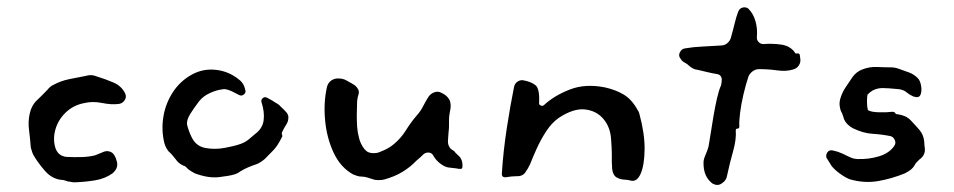

<svg xmlns="http://www.w3.org/2000/svg" viewBox="-20 -498 2662 536"><path d="M329 -238Q334 -228 328.5 -219Q323 -210 313 -208Q292 -205 265 -210.5Q238 -216 214 -210Q184 -204 163 -183.5Q142 -163 134.5 -136Q127 -109 135 -84Q143 -62 166 -60Q186 -59 206.5 -59.5Q227 -60 244 -64Q247 -65 254.5 -68Q262 -71 269 -74Q278 -78 287.5 -74.5Q297 -71 301 -61Q303 -59 305 -51Q313 -30 294 -14Q273 1 245 5.5Q217 10 188 11Q185 11 181.5 10.5Q178 10 174 9Q169 9 168 8Q158 4 150 4Q125 1 106 -20.5Q87 -42 74 -64Q71 -69 69.5 -74.5Q68 -80 66 -86Q64 -112 61 -135.5Q58 -159 63 -181Q68 -204 83 -218Q98 -232 113 -248Q120 -257 129 -261Q149 -272 173 -277Q197 -282 219 -286Q235 -291 249 -285Q275 -277 297 -267.5Q319 -258 329 -238Z M785 -169Q785 -159 779 -150Q773 -141 767 -128Q766 -125 767.5 -121.5Q769 -118 767 -115Q755 -91 743.5 -79Q732 -67 719 -54Q707 -44 697 -40Q685 -36 673 -31Q661 -26 650 -19Q644 -14 634 -11Q621 -7 591.5 -3.5Q562 0 524 -14Q519 -17 514.5 -19.5Q510 -22 505 -26Q502 -29 499 -32Q496 -35 491 -36Q478 -42 470 -54Q466 -59 461 -65Q456 -71 451 -75Q447 -80 444 -85.5Q441 -91 439 -98Q430 -134 436 -171.5Q442 -209 462.5 -240.5Q483 -272 516 -290Q547 -307 583 -303Q619 -299 647 -276Q661 -266 665 -246Q667 -239 660.5 -234Q654 -229 647 -233Q638 -238 627.5 -243Q617 -248 609 -249Q606 -250 591.5 -247Q577 -244 559.5 -235Q542 -226 529 -206Q522 -197 511.5 -180.5Q501 -164 502 -151Q504 -142 507.5 -132.5Q511 -123 515 -115Q527 -90 553 -85Q579 -80 606.5 -85Q634 -90 651 -96Q665 -101 674.5 -109Q684 -117 691 -123Q713 -139 716 -162Q719 -185 710 -213Q708 -219 713.5 -224Q719 -229 726 -225Q731 -222 736 -219.5Q741 -217 745 -214Q750 -211 755 -208Q760 -205 764 -200Q772 -193 779 -185Q786 -177 785 -169Z M1271 -38Q1272 -27 1267 -26.5Q1262 -26 1253 -28Q1241 -29 1231.5 -30.5Q1222 -32 1211 -40Q1198 -49 1190 -63Q1186 -71 1178 -72Q1170 -73 1163 -68Q1158 -63 1153 -58.5Q1148 -54 1142 -49Q1126 -32 1104 -18.5Q1082 -5 1053 3Q1042 6 1026 4Q1016 1 1007 -2Q998 -5 990 -5Q983 -5 977 -7Q971 -9 966 -11Q931 -30 911.5 -71.5Q892 -113 887.5 -163Q883 -213 893 -256Q896 -267 904.5 -273Q913 -279 923 -279Q929 -279 935 -278Q941 -277 948 -273Q955 -269 964 -264Q973 -259 977 -253Q984 -244 981 -235Q978 -226 977 -216Q977 -209 976.5 -196.5Q976 -184 976 -176Q976 -160 977 -144.5Q978 -129 982 -114Q986 -96 998 -81Q1000 -80 1000 -79.5Q1000 -79 1001 -78Q1008 -71 1020.5 -70.5Q1033 -70 1041 -74Q1065 -83 1080 -96Q1100 -113 1113 -134Q1126 -155 1142 -174Q1154 -187 1161.5 -202Q1169 -217 1177 -229Q1183 -237 1193 -240.5Q1203 -244 1212 -239Q1228 -232 1234.5 -219.5Q1241 -207 1236 -186Q1233 -171 1233.5 -156Q1234 -141 1232 -126Q1231 -116 1230.5 -104.5Q1230 -93 1237 -84Q1240 -81 1243.5 -79Q1247 -77 1250 -74Q1252 -70 1254 -69Q1256 -68 1258 -65Q1264 -61 1267.5 -53.5Q1271 -46 1271 -38Z M1765 -180Q1780 -125 1779.5 -81Q1779 -37 1768.5 -13Q1758 11 1740 6Q1735 4 1723 3.5Q1711 3 1701 -3Q1691 -9 1689 -26Q1688 -38 1688 -46Q1688 -54 1688 -68Q1688 -82 1686 -109Q1684 -143 1664.5 -166Q1645 -189 1613 -192.5Q1581 -196 1540 -169Q1520 -155 1504.5 -131Q1489 -107 1478 -82.5Q1467 -58 1460 -40Q1454 -27 1446 -16Q1438 -5 1420 -6Q1409 -6 1394.5 -3.5Q1380 -1 1381 -14Q1385 -77 1395 -141.5Q1405 -206 1415 -255Q1417 -265 1424.5 -270Q1432 -275 1440 -274Q1463 -270 1475 -260Q1487 -250 1485 -211Q1484 -206 1489.5 -203.5Q1495 -201 1499 -205Q1527 -231 1570.5 -248Q1614 -265 1669 -254Q1700 -247 1722 -233.5Q1744 -220 1760 -191Q1764 -186 1765 -180Z M2214 -335Q2216 -325 2210.5 -316Q2205 -307 2194 -304Q2175 -298 2150 -301.5Q2125 -305 2099 -305Q2089 -305 2080.5 -298.5Q2072 -292 2069 -283Q2062 -262 2055.5 -234.5Q2049 -207 2046 -182.5Q2043 -158 2044 -145Q2044 -139 2039 -139Q2034 -139 2034 -134Q2036 -109 2026.5 -75.5Q2017 -42 2010 -9Q2008 6 1995 14Q1984 22 1970 15Q1943 -4 1944 -45Q1944 -53 1949.5 -65.5Q1955 -78 1958 -89Q1960 -100 1963.5 -122.5Q1967 -145 1971.5 -172Q1976 -199 1981.5 -223Q1987 -247 1993 -260Q1994 -265 1994.5 -269Q1995 -273 1995 -278Q1993 -289 1983 -291Q1970 -293 1955.5 -296.5Q1941 -300 1928 -303Q1915 -304 1903 -315Q1898 -320 1891 -323.5Q1884 -327 1880 -334Q1873 -342 1878 -352Q1883 -362 1893 -363Q1916 -367 1940.5 -368Q1965 -369 1993 -371Q2003 -371 2011 -378Q2019 -385 2021 -395Q2027 -416 2031 -433Q2035 -450 2041 -466Q2045 -475 2053.5 -477Q2062 -479 2069 -474Q2083 -460 2089 -439Q2095 -418 2093 -395Q2092 -387 2097.5 -381Q2103 -375 2111 -375Q2137 -377 2161 -373.5Q2185 -370 2198 -353Q2200 -347 2206 -349Q2213 -349 2213 -343Q2213 -341 2213.5 -339Q2214 -337 2214 -335Z M2561 -90Q2566 -66 2547 -53Q2543 -49 2539.5 -45.5Q2536 -42 2534 -38Q2529 -29 2521.5 -23.5Q2514 -18 2506 -14Q2469 1 2431.5 7.5Q2394 14 2354 3Q2344 0 2328 -11Q2312 -22 2302 -34Q2300 -38 2295.5 -44.5Q2291 -51 2287 -58Q2285 -66 2290 -73Q2295 -80 2305 -78Q2319 -75 2330 -70Q2341 -65 2351 -60Q2363 -54 2375 -54Q2405 -53 2433.5 -61.5Q2462 -70 2476 -90Q2482 -98 2478 -107Q2474 -116 2466 -118Q2441 -123 2415.5 -124.5Q2390 -126 2361 -140Q2338 -153 2334 -173Q2333 -175 2332 -178.5Q2331 -182 2329 -185Q2325 -193 2324 -203Q2323 -213 2326 -223Q2331 -240 2340.5 -254Q2350 -268 2360 -283Q2371 -298 2387 -304Q2407 -312 2428.5 -311Q2450 -310 2467 -310Q2478 -310 2489 -306Q2503 -301 2517 -296Q2531 -291 2542 -280Q2549 -273 2551.5 -258Q2554 -243 2549.5 -233Q2545 -223 2529 -229Q2518 -234 2510.5 -240.5Q2503 -247 2490 -249Q2480 -250 2460.5 -251.5Q2441 -253 2432 -251Q2415 -248 2402 -234Q2401 -232 2400.5 -221.5Q2400 -211 2401 -201Q2402 -191 2404 -190Q2413 -185 2434.5 -184.5Q2456 -184 2472 -186Q2476 -186 2479 -183Q2480 -179 2486 -179Q2509 -176 2522 -162.5Q2535 -149 2547 -135Q2558 -122 2560 -104Q2560 -100 2560.5 -97Q2561 -94 2561 -90Z"/></svg>

Font: Slackside One
Style: Regular
Weight: 400
Version: Version 1.000